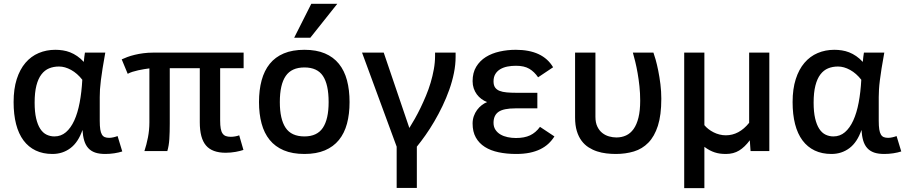

<svg xmlns="http://www.w3.org/2000/svg" viewBox="-20 -786 4714 999"><path d="M616.2 2Q598.6 7.8 575 11.5Q551.3 15.1 527.8 15.1Q496.1 15.1 474.6 7.6Q453.1 0 439.2 -15.4Q425.3 -30.8 418.2 -54.4Q411.1 -78.1 409.2 -109.9Q387.2 -45.9 346.7 -15.4Q306.2 15.1 252.9 15.1Q203.6 15.1 165.8 -2.9Q127.9 -21 102.3 -55.4Q76.7 -89.8 63.7 -140.1Q50.8 -190.4 50.8 -254.9Q50.8 -323.2 67.1 -374.3Q83.5 -425.3 112.5 -459.2Q141.6 -493.2 181.4 -510Q221.2 -526.9 268.1 -526.9Q287.6 -526.9 306.9 -523.9Q326.2 -521 345 -513.7Q363.8 -506.3 381.6 -494.1Q399.4 -481.9 416 -463.9Q417 -477.5 418.7 -490Q420.4 -502.4 421.9 -512.2H527.8Q519 -464.8 513.7 -429.9Q508.3 -395 504.9 -368.4Q501.5 -341.8 500.2 -320.8Q499 -299.8 499 -280.8V-157.2Q499 -129.9 501.7 -112.8Q504.4 -95.7 510.3 -85.9Q516.1 -76.2 525.4 -72.5Q534.7 -68.8 547.9 -68.8Q557.6 -68.8 569.8 -71.5Q582 -74.2 591.8 -78.1ZM263.2 -76.2Q297.4 -76.2 323 -98.1Q348.6 -120.1 366.5 -159.2Q384.3 -198.2 394.5 -252.4Q404.8 -306.6 408.2 -371.1Q382.3 -404.3 350.1 -422.1Q317.9 -439.9 287.1 -439.9Q258.8 -439.9 235.6 -430.4Q212.4 -420.9 195.6 -398.9Q178.7 -377 169.4 -340.8Q160.2 -304.7 160.2 -252Q160.2 -203.6 168 -170.2Q175.8 -136.7 189.5 -115.7Q203.1 -94.7 222.2 -85.4Q241.2 -76.2 263.2 -76.2Z M1246.6 -5.9Q1239.3 -3.4 1228.8 -0.7Q1218.3 2 1206.1 4.2Q1193.8 6.3 1180.4 7.6Q1167 8.8 1154.3 8.8Q1084 8.8 1051.8 -29.1Q1019.5 -66.9 1019.5 -149.9V-431.2H863.3V-143.1Q863.3 -97.7 861.1 -62.7Q858.9 -27.8 850.6 0H731.4Q742.2 -32.2 749.8 -71Q757.3 -109.9 757.3 -148.9V-430.2Q745.6 -428.7 730.5 -426.3Q715.3 -423.8 699.7 -420.4Q684.1 -417 669.4 -412.4Q654.8 -407.7 644.5 -401.9L613.3 -477.1Q625.5 -482.9 642.6 -489.3Q659.7 -495.6 680.7 -500.7Q701.7 -505.9 725.8 -509Q750 -512.2 776.4 -512.2H1247.6V-431.2H1125.5V-158.2Q1125.5 -133.8 1128.4 -117.4Q1131.3 -101.1 1137.9 -91.6Q1144.5 -82 1155 -78.1Q1165.5 -74.2 1180.7 -74.2Q1190.9 -74.2 1203.1 -76.2Q1215.3 -78.1 1224.6 -82Z M1798.8 -254.9Q1798.8 -192.4 1785.4 -142.6Q1772 -92.8 1743.4 -57.6Q1714.8 -22.5 1670.4 -3.7Q1626 15.1 1564 15.1Q1501.5 15.1 1456.5 -3.9Q1411.6 -22.9 1383.1 -58.1Q1354.5 -93.3 1341.1 -143.1Q1327.6 -192.9 1327.6 -254.9Q1327.6 -317.9 1341.3 -368.2Q1355 -418.5 1383.5 -453.9Q1412.1 -489.3 1456.8 -508.1Q1501.5 -526.9 1564 -526.9Q1626 -526.9 1670.4 -508.1Q1714.8 -489.3 1743.4 -453.9Q1772 -418.5 1785.4 -368.2Q1798.8 -317.9 1798.8 -254.9ZM1689.9 -254.9Q1689.9 -346.2 1660.4 -390.6Q1630.9 -435.1 1564 -435.1Q1497.1 -435.1 1466.6 -390.6Q1436 -346.2 1436 -254.9Q1436 -166 1466.1 -121.1Q1496.1 -76.2 1564 -76.2Q1629.9 -76.2 1659.9 -121.1Q1689.9 -166 1689.9 -254.9ZM1594.7 -589.8H1510.7L1599.6 -766.1H1734.9Z M1976.6 -512.2 2109.9 -120.1Q2123 -141.1 2138.2 -167.7Q2153.3 -194.3 2168 -224.6Q2182.6 -254.9 2196.5 -288.1Q2210.4 -321.3 2220.7 -356Q2231 -390.6 2237.3 -425.8Q2243.7 -460.9 2243.7 -495.1V-512.2H2350.6V-490.2Q2350.6 -449.2 2341.8 -405.8Q2333 -362.3 2317.6 -319.1Q2302.2 -275.9 2282.2 -234.1Q2262.2 -192.4 2239.7 -154.1Q2217.3 -115.7 2193.8 -82.5Q2170.4 -49.3 2148.9 -22.9V191.9H2043.9V-22.9L1863.8 -512.2Z M2864.7 -76.2Q2851.6 -55.2 2833.5 -38.3Q2815.4 -21.5 2791 -9.5Q2766.6 2.4 2735.6 8.8Q2704.6 15.1 2665.5 15.1Q2616.2 15.1 2574.5 6.3Q2532.7 -2.4 2502.7 -21.5Q2472.7 -40.5 2455.8 -70.6Q2439 -100.6 2439 -143.1Q2439 -163.6 2445.3 -181.6Q2451.7 -199.7 2462.4 -214.1Q2473.1 -228.5 2486.8 -239Q2500.5 -249.5 2514.6 -254.9Q2499 -260.7 2485.1 -271Q2471.2 -281.2 2460.9 -295.2Q2450.7 -309.1 2444.8 -326.4Q2439 -343.8 2439 -363.8Q2439 -407.7 2457.8 -438.7Q2476.6 -469.7 2507.8 -489.3Q2539.1 -508.8 2579.6 -517.8Q2620.1 -526.9 2663.6 -526.9Q2804.2 -526.9 2857.9 -436L2779.8 -383.8Q2760.3 -412.6 2733.9 -428.2Q2707.5 -443.8 2664.6 -443.8Q2641.1 -443.8 2620.1 -439.7Q2599.1 -435.5 2583 -426Q2566.9 -416.5 2557.4 -400.9Q2547.9 -385.3 2547.9 -362.8Q2547.9 -342.8 2555.9 -331.1Q2564 -319.3 2579.3 -313.2Q2594.7 -307.1 2616.9 -305.2Q2639.2 -303.2 2667 -303.2H2775.9V-222.2H2661.6Q2600.1 -222.2 2574 -204.1Q2547.9 -186 2547.9 -147Q2547.9 -126 2557.9 -110.8Q2567.9 -95.7 2584.2 -86.2Q2600.6 -76.7 2621.6 -72.3Q2642.6 -67.9 2664.6 -67.9Q2708.5 -67.9 2738 -81.8Q2767.6 -95.7 2789.6 -126Z M2972.2 -512.2H3078.1V-178.2Q3078.1 -147.9 3088.1 -127.2Q3098.1 -106.4 3114 -94Q3129.9 -81.5 3149.2 -76.2Q3168.5 -70.8 3187 -70.8Q3214.8 -70.8 3237.5 -81.3Q3260.3 -91.8 3276.6 -114.7Q3293 -137.7 3302 -174.1Q3311 -210.4 3311 -262.2Q3311 -301.3 3307.1 -337.4Q3303.2 -373.5 3297.6 -405.5Q3292 -437.5 3285.4 -464.6Q3278.8 -491.7 3272.9 -512.2H3379.9Q3384.3 -500.5 3391.4 -475.6Q3398.4 -450.7 3405 -418Q3411.6 -385.3 3416.3 -347.4Q3420.9 -309.6 3420.9 -272Q3420.9 -187 3403.1 -131.6Q3385.3 -76.2 3353.5 -43.7Q3321.8 -11.2 3278.3 2Q3234.9 15.1 3184.1 15.1Q3160.2 15.1 3135.3 12.2Q3110.4 9.3 3086.9 1.7Q3063.5 -5.9 3042.5 -19.3Q3021.5 -32.7 3005.9 -53.7Q2990.2 -74.7 2981.2 -104.5Q2972.2 -134.3 2972.2 -174.8Z M3982.9 0H3885.3L3881.3 -56.2Q3855 -20.5 3825.7 -2.7Q3796.4 15.1 3757.3 15.1Q3740.7 15.1 3726.3 13.2Q3711.9 11.2 3698.5 6.8Q3685.1 2.4 3671.9 -4.6Q3658.7 -11.7 3645 -22V192.9H3540V-512.2H3645V-134.8Q3653.8 -124 3666 -114.5Q3678.2 -105 3692.6 -97.7Q3707 -90.3 3723.4 -86.2Q3739.7 -82 3756.3 -82Q3825.7 -82 3877.9 -147V-512.2H3982.9Z M4669.4 2Q4651.9 7.8 4628.2 11.5Q4604.5 15.1 4581.1 15.1Q4549.3 15.1 4527.8 7.6Q4506.3 0 4492.4 -15.4Q4478.5 -30.8 4471.4 -54.4Q4464.4 -78.1 4462.4 -109.9Q4440.4 -45.9 4399.9 -15.4Q4359.4 15.1 4306.2 15.1Q4256.8 15.1 4219 -2.9Q4181.2 -21 4155.5 -55.4Q4129.9 -89.8 4116.9 -140.1Q4104 -190.4 4104 -254.9Q4104 -323.2 4120.4 -374.3Q4136.7 -425.3 4165.8 -459.2Q4194.8 -493.2 4234.6 -510Q4274.4 -526.9 4321.3 -526.9Q4340.8 -526.9 4360.1 -523.9Q4379.4 -521 4398.2 -513.7Q4417 -506.3 4434.8 -494.1Q4452.6 -481.9 4469.2 -463.9Q4470.2 -477.5 4471.9 -490Q4473.6 -502.4 4475.1 -512.2H4581.1Q4572.3 -464.8 4566.9 -429.9Q4561.5 -395 4558.1 -368.4Q4554.7 -341.8 4553.5 -320.8Q4552.2 -299.8 4552.2 -280.8V-157.2Q4552.2 -129.9 4554.9 -112.8Q4557.6 -95.7 4563.5 -85.9Q4569.3 -76.2 4578.6 -72.5Q4587.9 -68.8 4601.1 -68.8Q4610.8 -68.8 4623 -71.5Q4635.3 -74.2 4645 -78.1ZM4316.4 -76.2Q4350.6 -76.2 4376.2 -98.1Q4401.9 -120.1 4419.7 -159.2Q4437.5 -198.2 4447.8 -252.4Q4458 -306.6 4461.4 -371.1Q4435.5 -404.3 4403.3 -422.1Q4371.1 -439.9 4340.3 -439.9Q4312 -439.9 4288.8 -430.4Q4265.6 -420.9 4248.8 -398.9Q4231.9 -377 4222.7 -340.8Q4213.4 -304.7 4213.4 -252Q4213.4 -203.6 4221.2 -170.2Q4229 -136.7 4242.7 -115.7Q4256.3 -94.7 4275.4 -85.4Q4294.4 -76.2 4316.4 -76.2Z"/></svg>

Font: Clear Sans Medium
Style: Regular
Weight: 500
Foundry: Intel Corporation
Version: Version 1.00